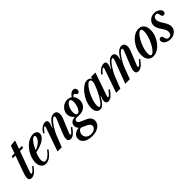

<svg xmlns="http://www.w3.org/2000/svg" viewBox="211 -1950 3466 3466"><g transform="rotate(-45 1944.0 -217.5)"><path d="M78.5 10.5Q14.5 10.5 14.5 -54Q14.5 -75.5 22 -106.2Q29.5 -137 53 -200.5L156 -485H87.5L100 -524.5H170.5L223 -670L343 -683.5L285.5 -524.5H362L349.5 -485H271L154 -162Q139 -122 132.2 -102.2Q125.5 -82.5 123.5 -74.5Q121.5 -66.5 121.5 -62.5Q121.5 -46.5 134.5 -46.5Q148.5 -46.5 172 -68.2Q195.5 -90 232.5 -137.5L253.5 -122Q160.5 10.5 78.5 10.5Z M442.5 10.5Q386.5 10.5 353 -30.2Q319.5 -71 319.5 -139.5Q319.5 -197 338 -254Q356.5 -311 389 -361.5Q421.5 -412 463.5 -451Q505.5 -490 553 -512.2Q600.5 -534.5 649 -534.5Q696.5 -534.5 723 -512.8Q749.5 -491 749.5 -453Q749.5 -390 674.8 -339.5Q600 -289 462.5 -260Q423 -167 423 -102Q423 -32.5 471 -32.5Q544 -32.5 636 -159.5L656 -142Q551 10.5 442.5 10.5ZM479.5 -296Q526.5 -308 568 -335.5Q609.5 -363 635 -397.8Q660.5 -432.5 660.5 -465.5Q660.5 -493.5 638 -493.5Q606.5 -493.5 568.5 -446.8Q530.5 -400 496 -329.5Z M1074.5 10.5Q1012.5 10.5 1012.5 -52Q1012.5 -97.5 1042.5 -168.5L1148.5 -425.5Q1159.5 -452.5 1159.5 -470Q1159.5 -492 1142 -492Q1123.5 -492 1096 -466Q1068.5 -440 1037.8 -397Q1007 -354 978.8 -302.8Q950.5 -251.5 931 -201L852.5 0H744.5L902 -451Q905 -461 906.8 -466.8Q908.5 -472.5 908.5 -476Q908.5 -486 900.5 -486Q892 -486 876 -472.8Q860 -459.5 842.5 -439.5Q825 -419.5 812.5 -398.5L792 -418Q825 -470.5 868.8 -502.5Q912.5 -534.5 959 -534.5Q1011 -534.5 1011 -484.5Q1011 -465.5 1003.5 -438.8Q996 -412 977.5 -367L982 -365.5Q1036.5 -456 1080.5 -494.8Q1124.5 -533.5 1173.5 -533.5Q1255 -533.5 1255 -441Q1255 -397.5 1237.5 -356L1131 -101.5Q1119.5 -71.5 1119.5 -59Q1119.5 -46.5 1130 -46.5Q1143 -46.5 1164.8 -69Q1186.5 -91.5 1223.5 -140.5L1245 -124.5Q1197.5 -54.5 1157 -22Q1116.5 10.5 1074.5 10.5Z M1385.5 249.5Q1322 249.5 1272.5 231Q1223 212.5 1194.2 179Q1165.5 145.5 1165.5 100.5Q1165.5 61.5 1186.2 32Q1207 2.5 1241.5 -14.2Q1276 -31 1318.5 -31.5Q1282.5 -67 1282.5 -115Q1282.5 -162 1315.2 -189.5Q1348 -217 1403 -220L1405 -224.5Q1338.5 -276 1338.5 -354Q1338.5 -402 1364 -444Q1389.5 -486 1432.8 -512Q1476 -538 1529.5 -538Q1580 -538 1618 -511.5Q1644.5 -552.5 1674 -571.8Q1703.5 -591 1731 -591Q1756.5 -591 1772.5 -573.8Q1788.5 -556.5 1788.5 -530Q1788.5 -508.5 1776.8 -493.5Q1765 -478.5 1745.5 -478.5Q1727.5 -478.5 1719 -489.2Q1710.5 -500 1703.8 -510.8Q1697 -521.5 1684 -521.5Q1663.5 -521.5 1641.5 -490.5Q1685.5 -442.5 1685.5 -367Q1685.5 -313 1660.8 -272.2Q1636 -231.5 1592 -209Q1548 -186.5 1491 -186.5Q1474 -186.5 1460.5 -187.5Q1447 -188.5 1436.5 -188.5Q1369 -191.5 1369 -145.5Q1369 -129.5 1380.5 -115.2Q1392 -101 1423.5 -86.5L1522.5 -43Q1568 -23 1593.2 8.5Q1618.5 40 1618.5 83.5Q1618.5 132 1589 169.5Q1559.5 207 1507 228.2Q1454.5 249.5 1385.5 249.5ZM1482.5 -225Q1509 -225 1532.2 -254.8Q1555.5 -284.5 1570.2 -330.8Q1585 -377 1585 -426.5Q1585 -498 1547.5 -498Q1529 -498 1510 -481Q1491 -464 1475 -435.8Q1459 -407.5 1449.5 -373.2Q1440 -339 1440 -304Q1440 -266.5 1451 -245.8Q1462 -225 1482.5 -225ZM1397 209Q1449.5 209 1485 182.5Q1520.5 156 1520.5 119Q1520.5 93.5 1500.8 73.5Q1481 53.5 1445.5 37.5L1373.5 5.5Q1351.5 -4 1342 -4Q1325 -4 1308 10.5Q1291 25 1279.5 48.2Q1268 71.5 1268 98.5Q1268 149 1305.5 179Q1343 209 1397 209Z M1829 10.5Q1781.5 10.5 1754.5 -26.2Q1727.5 -63 1727.5 -127Q1727.5 -180.5 1745.5 -237.5Q1763.5 -294.5 1794.8 -347.5Q1826 -400.5 1865 -442.8Q1904 -485 1946.2 -509.8Q1988.5 -534.5 2029 -534.5Q2082 -534.5 2113 -488L2126.5 -524.5H2235.5L2082.5 -81Q2070.5 -46.5 2089.5 -46.5Q2101.5 -46.5 2122 -66.2Q2142.5 -86 2186.5 -140L2207 -124.5Q2157 -53.5 2117 -21.5Q2077 10.5 2038 10.5Q1978 10.5 1978 -50.5Q1978 -71.5 1985 -96Q1992 -120.5 2008 -157.5L2003 -159.5Q1952.5 -69 1911.5 -29.2Q1870.5 10.5 1829 10.5ZM1857 -32.5Q1874 -32.5 1900.5 -61Q1927 -89.5 1957.2 -137.5Q1987.5 -185.5 2017 -245.5Q2046.5 -305.5 2069 -368.5Q2080.5 -399.5 2083.8 -415.8Q2087 -432 2087 -445Q2087 -493 2049 -493Q2026 -493 1997.2 -465Q1968.5 -437 1939.5 -391.2Q1910.5 -345.5 1886 -291Q1861.5 -236.5 1846.8 -182.5Q1832 -128.5 1832 -85Q1832 -32.5 1857 -32.5Z M2803 10.5Q2742 10.5 2742 -52Q2742 -95 2771.5 -169L2874.5 -425.5Q2887.5 -457 2885.5 -474.5Q2883.5 -492 2869 -492Q2852.5 -492 2826 -466Q2799.5 -440 2769.8 -397.5Q2740 -355 2712.5 -304.8Q2685 -254.5 2667 -205.5L2590 0H2473.5L2634.5 -425.5Q2639.5 -440 2642.5 -451.5Q2645.5 -463 2645.5 -471.5Q2645.5 -492 2630.5 -492Q2614 -492 2587.5 -466Q2561 -440 2531.2 -397.2Q2501.5 -354.5 2473.8 -303.2Q2446 -252 2426.5 -201L2348.5 0H2241L2398.5 -451Q2405 -470.5 2404.5 -478.2Q2404 -486 2395.5 -486Q2386 -486 2370 -474.8Q2354 -463.5 2336.5 -445.2Q2319 -427 2305.5 -406.5L2285.5 -426Q2320 -477 2364.8 -505.8Q2409.5 -534.5 2454 -534.5Q2507.5 -534.5 2507.5 -483.5Q2507.5 -463.5 2499.2 -435.5Q2491 -407.5 2473.5 -367L2478.5 -365.5Q2531 -456 2574.2 -494.8Q2617.5 -533.5 2663.5 -533.5Q2697 -533.5 2714.5 -512.5Q2732 -491.5 2732 -452.5Q2732 -412.5 2712.5 -367L2717.5 -365.5Q2768.5 -455 2812 -494.2Q2855.5 -533.5 2904 -533.5Q2981.5 -533.5 2981.5 -440.5Q2981.5 -398 2963.5 -356L2860.5 -101.5Q2848.5 -72 2848.5 -59.2Q2848.5 -46.5 2859.5 -46.5Q2872.5 -46.5 2896.8 -69.2Q2921 -92 2959.5 -140.5L2980.5 -124.5Q2931.5 -55 2888.5 -22.2Q2845.5 10.5 2803 10.5Z M3185 10.5Q3118 10.5 3080.5 -34.8Q3043 -80 3043 -161Q3043 -230.5 3068.2 -297Q3093.5 -363.5 3136.5 -417.2Q3179.5 -471 3233.2 -502.8Q3287 -534.5 3343.5 -534.5Q3410.5 -534.5 3447.8 -489.2Q3485 -444 3485 -362.5Q3485 -293.5 3459.8 -227Q3434.5 -160.5 3391.8 -107Q3349 -53.5 3295.2 -21.5Q3241.5 10.5 3185 10.5ZM3179.5 -32.5Q3201.5 -32.5 3228.5 -59Q3255.5 -85.5 3282.8 -128.8Q3310 -172 3333 -224Q3356 -276 3370 -328.5Q3384 -381 3384 -424.5Q3384 -456 3375.5 -473.8Q3367 -491.5 3349 -491.5Q3326.5 -491.5 3299.2 -465.8Q3272 -440 3245 -397Q3218 -354 3195.5 -302.2Q3173 -250.5 3159.2 -198Q3145.5 -145.5 3145.5 -101Q3145.5 -68.5 3153.8 -50.5Q3162 -32.5 3179.5 -32.5Z M3622 10.5Q3579 10.5 3544.2 -3.5Q3509.5 -17.5 3489 -41Q3468.5 -64.5 3468.5 -93Q3468.5 -114.5 3481.2 -128.8Q3494 -143 3514 -143Q3535 -143 3545.2 -128.5Q3555.5 -114 3560 -88.5Q3564 -60 3577.8 -45.2Q3591.5 -30.5 3619.5 -30.5Q3656.5 -30.5 3674.2 -52.5Q3692 -74.5 3692 -110Q3692 -136 3681 -162.2Q3670 -188.5 3635.5 -238.5Q3604 -285 3590.8 -318.5Q3577.5 -352 3577.5 -382.5Q3577.5 -426 3599.8 -460.5Q3622 -495 3659.2 -514.8Q3696.5 -534.5 3741.5 -534.5Q3779.5 -534.5 3812.8 -520.8Q3846 -507 3866.8 -484Q3887.5 -461 3887.5 -433Q3887.5 -411.5 3874.5 -397.5Q3861.5 -383.5 3841.5 -383.5Q3804 -383.5 3797 -436.5Q3793 -470 3781.2 -482Q3769.5 -494 3748 -494Q3718.5 -494 3700.8 -474Q3683 -454 3683 -420.5Q3683 -396 3695 -367.2Q3707 -338.5 3733.5 -298Q3769.5 -242.5 3783 -209Q3796.5 -175.5 3796.5 -144.5Q3796.5 -99 3773.5 -64Q3750.5 -29 3711 -9.2Q3671.5 10.5 3622 10.5Z"/></g></svg>

Font: Libre Caslon Condensed SemiBold Italic
Style: Regular
Weight: 600
Italic angle: -22.583°
Designer: Pablo Impallari, Rodrigo Fuenzalida, Katja Schimmel, Ertekin Erdin
Foundry: Pablo Impallari, Rodrigo Fuenzalida
Version: Version 2.000; ttfautohint (v1.8.4.7-5d5b);gftools[0.9.33]